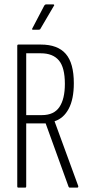

<svg xmlns="http://www.w3.org/2000/svg" viewBox="-20 -859 404 879"><path d="M64 0Q59 0 59 -6V-649Q59 -655 64 -655H167Q244 -655 281 -612.5Q318 -570 318 -478Q318 -405 294.5 -361Q271 -317 230 -304V-303L338 -8Q340 0 333 0H299Q296 0 294 -4L189 -294H100V-6Q100 0 95 0ZM100 -332H172Q227 -332 252 -369Q277 -406 277 -475Q277 -550 249.5 -582.5Q222 -615 167 -615H100ZM131 -723Q128 -723 127 -724.5Q126 -726 128 -729L183 -834Q187 -839 191 -839H223Q227 -839 228 -836.5Q229 -834 226 -831L165 -727Q164 -723 157 -723Z"/></svg>

Font: Sofia Sans Extra Condensed Light
Style: Regular
Weight: 300
Designer: Botio Nikoltchev, Ani Petrova
Foundry: lettersoup
Version: Version 4.101